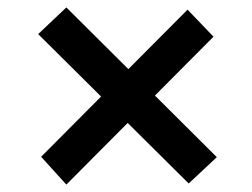

<svg xmlns="http://www.w3.org/2000/svg" viewBox="-20 -533 681 518"><path d="M489 -38 83 -441 159 -513 565 -109ZM159 -35 91 -110 486 -507 556 -434Z"/></svg>

Font: Lexend Giga
Style: Regular
Weight: 400
Designer: Bonnie Shaver-Troup, Thomas Jockin
Foundry: Lexend
Version: Version 1.007